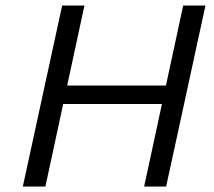

<svg xmlns="http://www.w3.org/2000/svg" viewBox="-20 -678 779 698"><path d="M504 0 646 -658H727L584 0ZM63 0 206 -658H287L145 0ZM154 -300 169 -367H639L624 -300Z"/></svg>

Font: Ysabeau Infant Medium
Style: Italic
Weight: 500
Italic angle: -12°
Designer: Christian Thalmann (Catharsis Fonts)
Version: Version 2.001;gftools[0.9.30]; featfreeze: ss01,ss02,lnum